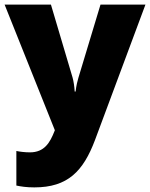

<svg xmlns="http://www.w3.org/2000/svg" viewBox="-21 -573 651 833"><path d="M-1 -553 217 -8 215 -3C196 45 172 88 109 88C86 88 64 85 50 82V232C69 236 93 240 128 240C273 240 340 170 391 35L610 -553H415L319 -235C315 -222 310 -202 307 -176H303C302 -197 298 -222 294 -236L200 -553Z"/></svg>

Font: Noto Sans Lao UI Blk
Style: Regular
Weight: 900
Designer: Monotype Design Team
Foundry: Monotype Imaging Inc.
Version: Version 2.000